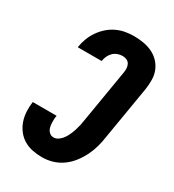

<svg xmlns="http://www.w3.org/2000/svg" viewBox="-182 -845 863 955"><g transform="rotate(30 250.0 -367.5)"><path d="M209 8Q180 8 153 2.5Q126 -3 103.5 -16.5Q81 -30 64.5 -51.5Q48 -73 39.5 -98Q31 -123 29.5 -151.5Q28 -180 32 -207H169Q167 -197 166.5 -186.5Q166 -176 166.5 -165Q167 -154 169 -144Q171 -134 176 -125.5Q181 -117 189.5 -111.5Q198 -106 209 -106Q224 -106 237.5 -116Q251 -126 260 -139.5Q269 -153 275.5 -168Q282 -183 286.5 -197.5Q291 -212 294.5 -227.5Q298 -243 300 -258L351 -563Q353 -575 352 -587.5Q351 -600 345 -610Q339 -620 328 -624.5Q317 -629 305 -629Q291 -629 277 -624Q263 -619 252 -608Q241 -597 235 -583.5Q229 -570 227 -556Q227 -556 226.5 -555.5Q226 -555 226 -555H90Q90 -556 90 -556.5Q90 -557 90 -558Q94 -583 103 -607Q112 -631 127 -653Q142 -675 162 -693Q182 -711 206 -722.5Q230 -734 255 -738.5Q280 -743 305 -743Q332 -743 359 -738.5Q386 -734 409.5 -723Q433 -712 451 -693.5Q469 -675 479 -651Q489 -627 489.5 -599.5Q490 -572 486 -545L435 -240Q431 -210 423 -181Q415 -152 401.5 -124.5Q388 -97 368.5 -71.5Q349 -46 323 -27.5Q297 -9 267.5 -0.5Q238 8 209 8Z"/></g></svg>

Font: Iosevka Curly Heavy Oblique
Style: Regular
Weight: 900
Italic angle: -9°
Monospace: yes
Designer: Belleve Invis
Foundry: Belleve Invis
Version: Version 11.1.0; ttfautohint (v1.8.3)